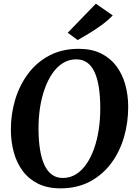

<svg xmlns="http://www.w3.org/2000/svg" viewBox="-20 -1020 735 1050"><path d="M310.1 10Q239.9 10 188.7 -15.2Q137.6 -40.4 104.7 -84.4Q71.8 -128.4 55.8 -186Q39.8 -243.6 39.5 -308.4Q39 -394.6 62.8 -474.2Q86.6 -553.8 133.5 -616.7Q180.5 -679.6 249.8 -716.3Q319.2 -753 410.2 -753Q481.1 -753 532.3 -727.8Q583.4 -702.6 616.3 -658.6Q649.1 -614.5 665 -557.8Q680.8 -501.1 681.1 -438Q681.6 -351 658.2 -270.5Q634.8 -190 587.9 -126.9Q540.9 -63.9 471.4 -26.9Q401.8 10 310.1 10ZM323.2 -46.7Q362.9 -46.7 395.5 -66.9Q428 -87.1 452.9 -123.5Q477.9 -159.9 494.8 -208.1Q511.8 -256.4 520.2 -313Q528.7 -369.6 528.4 -430.3Q528.1 -494.3 520.3 -543.6Q512.6 -592.9 496.7 -626.7Q480.9 -660.5 456.2 -678Q431.5 -695.5 396.8 -695.5Q357.5 -695.5 324.7 -675.4Q291.9 -655.2 267 -619.2Q242.1 -583.1 224.8 -535.1Q207.5 -487.1 198.9 -431.3Q190.3 -375.4 190.6 -315.8Q190.9 -250.8 199.1 -200.7Q207.2 -150.5 223.6 -116.3Q239.9 -82 264.7 -64.4Q289.6 -46.7 323.2 -46.7ZM350.4 -840.9 504.2 -999.8 596.5 -935.6Q567.5 -905.8 532.6 -880.7Q497.7 -855.5 464.2 -835.6Q430.7 -815.7 405 -800.9Z"/></svg>

Font: Merriweather 7pt Light
Style: Italic
Weight: 300
Italic angle: -7.8°
Designer: Eben Sorkin
Foundry: Eben Sorkin
Version: Version 2.200;gftools[0.9.31]